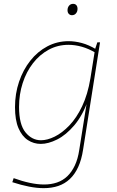

<svg xmlns="http://www.w3.org/2000/svg" viewBox="-20 -742 607 998"><path d="M207 236Q172 236 131 228Q90 220 44 205L51 184Q95 200 135 208.5Q175 217 209 217Q246 217 276.5 206.5Q307 196 330 174Q353 152 369 118Q385 84 392 37L433 -221H438Q409 -141 366 -90.5Q323 -40 277 -17Q231 6 192 6Q155 6 124.5 -14Q94 -34 76 -76Q58 -118 58 -185Q58 -255 79 -317Q100 -379 137.5 -426.5Q175 -474 226 -501Q277 -528 337 -528Q369 -528 405 -518.5Q441 -509 481 -485L473 -483L486 -522H500L412 35Q404 88 386.5 126Q369 164 343 188.5Q317 213 283 224.5Q249 236 207 236ZM193 -13Q226 -13 264.5 -32Q303 -51 340.5 -90Q378 -129 407 -190Q436 -251 450 -335L473 -479L478 -467Q441 -489 405.5 -499Q370 -509 336 -509Q280 -509 233 -483.5Q186 -458 151.5 -413.5Q117 -369 98 -310.5Q79 -252 79 -186Q79 -95 112.5 -54Q146 -13 193 -13ZM354 -663Q344 -663 337.5 -670Q331 -677 331 -689Q331 -703 339 -712.5Q347 -722 360 -722Q371 -722 377 -715Q383 -708 383 -696Q383 -682 375 -672.5Q367 -663 354 -663Z"/></svg>

Font: Bitter Thin Thin
Style: Italic
Weight: 250
Italic angle: -9°
Version: Version 2.002